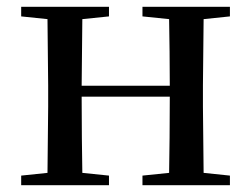

<svg xmlns="http://www.w3.org/2000/svg" viewBox="-20 -542 736 562"><path d="M397 -494 475 -486C476 -432 477 -351 477 -291H219L221 -486L299 -494V-522H42V-494L119 -486L121 -292V-230L119 -36L42 -28V0H299V-28L221 -36C220 -92 219 -179 219 -259H477C477 -179 476 -92 475 -36L397 -28V0H653V-28L576 -36L574 -230V-292L576 -486L653 -494V-522H397Z"/></svg>

Font: Noto Serif KR Medium
Style: Regular
Weight: 500
Designer: Ryoko NISHIZUKA 西塚涼子 (kana & ideographs); Frank Grießhammer (Latin, Greek & Cyrillic); Wenlong ZHANG 张文龙 (bopomofo); San
Foundry: Adobe
Version: Version 2.001;hotconv 1.1.0;makeotfexe 2.6.0